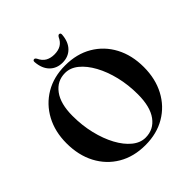

<svg xmlns="http://www.w3.org/2000/svg" viewBox="-233 -1052 1235 1235"><g transform="rotate(-45 384.0 -435.0)"><path d="M382 -714Q488 -714 567 -667.5Q646 -621 689.8 -538.5Q733.5 -456 733.5 -348.5Q733.5 -242 690 -160Q646.5 -78 568.2 -31.8Q490 14.5 385.5 14.5Q280 14.5 201 -32Q122 -78.5 78.2 -161.5Q34.5 -244.5 34.5 -353.5Q34.5 -458.5 78.2 -540Q122 -621.5 200.2 -667.8Q278.5 -714 382 -714ZM582.5 -251.5Q582.5 -337.5 563.8 -414.8Q545 -492 512.2 -551.8Q479.5 -611.5 437.5 -645.8Q395.5 -680 348 -680Q275 -680 230.8 -620.2Q186.5 -560.5 186.5 -450.5Q186.5 -364 205.2 -286Q224 -208 256.5 -148Q289 -88 331.2 -53.5Q373.5 -19 420.5 -19Q494.5 -19 538.5 -78.8Q582.5 -138.5 582.5 -251.5ZM384 -812Q420 -812 444.2 -826.5Q468.5 -841 483 -873.5Q489.5 -883.5 497 -883.5Q510.5 -883.5 509 -866.5Q504 -805 470.2 -771.2Q436.5 -737.5 384 -737.5Q331.5 -737.5 297.8 -771.2Q264 -805 259 -866.5Q257.5 -883.5 271 -883.5Q278.5 -883.5 284.5 -873.5Q300 -840 325 -826Q350 -812 384 -812Z"/></g></svg>

Font: Fraunces 72pt S000 SemiBold
Style: Regular
Weight: 600
Version: Version 1.000; ttfautohint (v1.8.3)